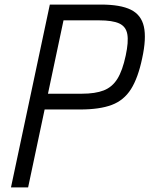

<svg xmlns="http://www.w3.org/2000/svg" viewBox="-20 -820 654 840"><path d="M28 0 198 -800H421Q507 -800 552.5 -777.5Q598 -755 609.5 -703.5Q621 -652 602 -565Q584 -479 553 -430Q522 -381 469 -361Q416 -341 330 -341H129L143 -410H338Q397 -410 434 -424.5Q471 -439 493.5 -475Q516 -511 530 -577Q543 -637 537 -670.5Q531 -704 501.5 -717.5Q472 -731 413 -731H195L271 -793L103 0Z"/></svg>

Font: Victor Mono
Style: Italic
Weight: 400
Italic angle: -12°
Monospace: yes
Designer: Rune Bjørnerås
Version: Version 1.561;gftools[0.9.30]